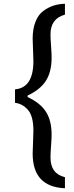

<svg xmlns="http://www.w3.org/2000/svg" viewBox="-20 -839 396 1023"><path d="M60 -291V-363Q158 -371 158 -514Q158 -534 156 -573.5Q154 -613 154 -633Q154 -685 169 -723Q184 -761 210.5 -780.5Q237 -800 265 -809Q293 -818 326 -819V-761Q249 -740 249 -656Q249 -634 252 -594Q255 -554 255 -532Q255 -456 224.5 -408.5Q194 -361 127 -330V-322Q194 -291 224.5 -244Q255 -197 255 -121Q255 -102 252 -61.5Q249 -21 249 0Q249 87 326 105V164Q154 157 154 -21Q154 -40 156 -79Q158 -118 158 -142Q158 -221 128.5 -254Q99 -287 60 -291Z"/></svg>

Font: Tenor Sans
Style: Regular
Weight: 400
Designer: Denis Masharov
Foundry: Denis Masharov
Version: Version 1.1